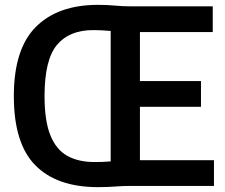

<svg xmlns="http://www.w3.org/2000/svg" viewBox="-20 -766 925 791"><path d="M384 5Q214.5 5 125.8 -84.8Q37 -174.5 37 -370Q37 -564.5 127.8 -655.2Q218.5 -746 383.5 -746Q421 -746 453.2 -743Q485.5 -740 513 -740H856.5V-634H556.5V-432H808V-326H556.5V-106H861.5V0H514.5Q486.5 0 453.5 2.5Q420.5 5 384 5ZM369 -98.5Q385.5 -98.5 401.5 -99Q417.5 -99.5 436 -101V-638.5Q415.5 -640.5 397.5 -641.2Q379.5 -642 364 -642Q265 -642 214.2 -580.5Q163.5 -519 163.5 -370Q163.5 -269 187.2 -209.5Q211 -150 256.8 -124.2Q302.5 -98.5 369 -98.5Z"/></svg>

Font: Encode Sans Cnd SmBold
Style: Regular
Weight: 600
Width: 3
Designer: Multiple Designers
Foundry: Impallari Type
Version: Version 3.002; ttfautohint (v1.8.3) -l 8 -r 50 -G 200 -x 14 